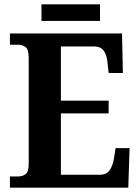

<svg xmlns="http://www.w3.org/2000/svg" viewBox="-20 -869 650 889"><path d="M26 0V-52H64Q85 -52 99 -63Q113 -74 113 -111V-598Q113 -640 98.5 -651Q84 -662 63 -662H26V-714H545L549 -531H483L478 -577Q475 -614 460.5 -634Q446 -654 415 -654H262V-403H483V-344H262V-60H443Q474 -60 488.5 -82Q503 -104 508 -137L515 -183H580L574 0ZM172 -772V-849H443V-772Z"/></svg>

Font: Noto Serif Tamil SemiCondensed
Style: Bold Italic
Weight: 700
Width: 4
Italic angle: -12°
Designer: Indian Type Foundry, Tom Grace, and the Monotype Design Team
Foundry: Monotype Imaging Inc.
Version: Version 2.003; ttfautohint (v1.8.4.7-5d5b)